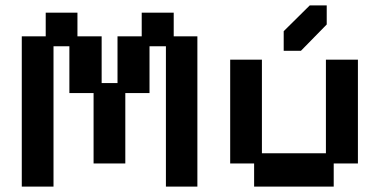

<svg xmlns="http://www.w3.org/2000/svg" viewBox="-20 -683 1412 714"><path d="M61 11V-548H150V-636H268V-548H358V-374H417V-548H507V-636H626V-548H714V11H597V-511H536V-337H446V-75H328V-337H238V-511H179V11Z M925 11V-75H836V-461H954V-113H1192V-461H1311V-75H1221V11ZM1035 -494V-567L1132 -663H1195V-592L1099 -494Z"/></svg>

Font: Pixelify Sans SemiBold
Style: Regular
Weight: 600
Designer: Stefie Justprince
Foundry: Typecalism Foundryline
Version: Version 1.000